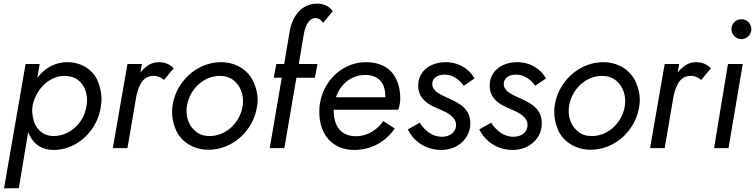

<svg xmlns="http://www.w3.org/2000/svg" viewBox="-20 -810 4129 1050"><path d="M83 219 134 -88C137 -79 141 -71 145 -64C169 -19 211 10 272 10C315 10 356 -1 393 -22C467 -64 520 -141 532 -230C534 -244 535 -257 535 -270C535 -298 529 -328 518 -358C497 -419 435 -470 348 -470C287 -470 235 -443 196 -399C192 -394 188 -390 184 -385L197 -460H120L2 220ZM453 -230C439 -135 358 -66 274 -66C273 -66 271 -66 270 -66C211 -68 170 -109 160 -168C158 -180 156 -193 156 -207C156 -213 157 -218 157 -224L160 -241C165 -260 172 -278 181 -295C213 -355 272 -395 332 -395C361 -395 386 -388 406 -373C445 -343 456 -298 456 -261C456 -251 455 -241 453 -230Z M756 -460H677L597 0H677L726 -287C730 -304 735 -321 742 -336C755 -371 781 -395 818 -395C819 -395 820 -395 821 -395C844 -395 860 -386 877 -373L930 -437C906 -460 881 -470 849 -470C822 -470 798 -461 776 -442C766 -434 757 -425 748 -414Z M923 -230C922 -219 921 -207 921 -197C921 -166 927 -136 940 -104C965 -41 1032 9 1120 9C1255 9 1368 -99 1386 -230C1388 -242 1389 -254 1389 -266C1389 -295 1382 -325 1369 -356C1344 -419 1278 -470 1189 -470C1055 -470 941 -362 923 -230ZM1002 -230C1016 -320 1092 -395 1182 -395C1212 -395 1237 -387 1257 -371C1297 -339 1309 -294 1309 -257C1309 -248 1308 -239 1307 -230C1293 -141 1218 -66 1126 -66C1096 -66 1071 -74 1052 -90C1012 -121 1000 -167 1000 -204C1000 -212 1001 -221 1002 -230Z M1491 -460 1477 -385H1521L1455 0H1535L1601 -385H1702L1716 -460H1614L1641 -620C1649 -669 1669 -711 1705 -711C1722 -711 1736 -702 1747 -685L1800 -749C1783 -772 1757 -789 1718 -790C1717 -790 1715 -790 1714 -790C1631 -790 1577 -724 1563 -631L1534 -460Z M1917 10C2016 10 2091 -39 2139 -107L2076 -148C2043 -100 1990 -65 1927 -65C1843 -65 1805 -122 1805 -205C1805 -207 1805 -209 1805 -210H2158C2163 -221 2169 -249 2169 -269C2169 -400 2097 -470 1982 -470C1836 -470 1726 -343 1726 -200C1726 -68 1803 10 1917 10ZM1817 -278 1818 -280C1842 -350 1901 -400 1977 -400C2050 -400 2087 -356 2087 -285C2087 -282 2087 -280 2087 -278Z M2275 -139 2210 -102C2236 -48 2299 10 2392 10C2486 10 2552 -55 2552 -135C2552 -217 2493 -246 2425 -276C2381 -296 2344 -314 2344 -351C2344 -382 2371 -402 2412 -402C2455 -402 2491 -376 2516 -341L2575 -381C2547 -432 2490 -470 2417 -470C2343 -470 2267 -429 2267 -341C2267 -265 2331 -233 2383 -213C2425 -195 2474 -172 2474 -126C2474 -90 2443 -62 2398 -62C2341 -62 2303 -97 2275 -139Z M2666 -139 2601 -102C2627 -48 2690 10 2783 10C2877 10 2943 -55 2943 -135C2943 -217 2884 -246 2816 -276C2772 -296 2735 -314 2735 -351C2735 -382 2762 -402 2803 -402C2846 -402 2882 -376 2907 -341L2966 -381C2938 -432 2881 -470 2808 -470C2734 -470 2658 -429 2658 -341C2658 -265 2722 -233 2774 -213C2816 -195 2865 -172 2865 -126C2865 -90 2834 -62 2789 -62C2732 -62 2694 -97 2666 -139Z M3013 -230C3012 -219 3011 -207 3011 -197C3011 -166 3017 -136 3030 -104C3055 -41 3122 9 3210 9C3345 9 3458 -99 3476 -230C3478 -242 3479 -254 3479 -266C3479 -295 3472 -325 3459 -356C3434 -419 3368 -470 3279 -470C3145 -470 3031 -362 3013 -230ZM3092 -230C3106 -320 3182 -395 3272 -395C3302 -395 3327 -387 3347 -371C3387 -339 3399 -294 3399 -257C3399 -248 3398 -239 3397 -230C3383 -141 3308 -66 3216 -66C3186 -66 3161 -74 3142 -90C3102 -121 3090 -167 3090 -204C3090 -212 3091 -221 3092 -230Z M3694 -460H3615L3535 0H3615L3664 -287C3668 -304 3673 -321 3680 -336C3693 -371 3719 -395 3756 -395C3757 -395 3758 -395 3759 -395C3782 -395 3798 -386 3815 -373L3868 -437C3844 -460 3819 -470 3787 -470C3760 -470 3736 -461 3714 -442C3704 -434 3695 -425 3686 -414Z M3980 -650C3980 -621 4005 -596 4034 -596C4065 -596 4089 -621 4089 -650C4089 -681 4065 -705 4034 -705C4005 -705 3980 -681 3980 -650ZM3961 -460 3885 0H3964L4042 -460Z"/></svg>

Font: Jost
Style: Italic
Weight: 400
Italic angle: -5°
Version: Version 3.710